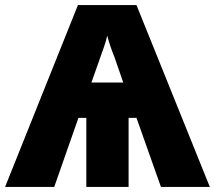

<svg xmlns="http://www.w3.org/2000/svg" viewBox="-25 -734 844 754"><path d="M511 -714 799 0H607L511 -271H480V0H314V-271H283L188 0H-5L281 -714ZM396 -594Q392 -575 384 -551.5Q376 -528 369 -509L334 -410H459L424 -511Q416 -530 408.5 -552.5Q401 -575 396 -594Z"/></svg>

Font: Noto Sans SemiCondensed Black
Style: Regular
Weight: 900
Width: 4
Designer: Monotype Design Team
Foundry: Monotype Imaging Inc.
Version: Version 2.013; ttfautohint (v1.8.4.7-5d5b)